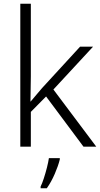

<svg xmlns="http://www.w3.org/2000/svg" viewBox="-20 -780 534 1021"><path d="M144 -374Q144 -342 143 -307.5Q142 -273 142 -240H143Q156 -255 172.5 -275Q189 -295 204 -312L406 -532H475L264 -304L492 0H424L225 -267L144 -185V0H88V-760H144ZM298 68Q290 101 271.5 144Q253 187 229 221H196V212Q204 196 213 168.5Q222 141 229.5 111.5Q237 82 240 61H298Z"/></svg>

Font: Noto Sans Lao Looped Light
Style: Regular
Weight: 300
Designer: Mark Frömberg, Ben Mitchell
Foundry: The Fontpad Ltd
Version: Version 1.002; ttfautohint (v1.8.4.7-5d5b)